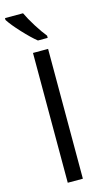

<svg xmlns="http://www.w3.org/2000/svg" viewBox="-140 -976 559 1020"><g transform="rotate(-15 139.5 -465.5)"><path d="M98.1 0V-713.9H181.2V0ZM194.3 -771H140.6Q108.9 -796.4 65.4 -843.3Q22 -890.1 2.4 -920.9V-931.2H101.6Q117.2 -897.5 145 -853.3Q172.9 -809.1 194.3 -783.2Z"/></g></svg>

Font: Open Sans Y to K
Style: Regular
Weight: 400
Version: Version 1.10